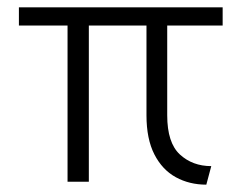

<svg xmlns="http://www.w3.org/2000/svg" viewBox="-20 -495 648 523"><path d="M542 8Q496 8 459 -12.2Q422 -32.5 400.5 -74.5Q379 -116.5 379 -181V-475H435.5V-181Q435.5 -106 470 -74.2Q504.5 -42.5 555.5 -42.5ZM164 0V-474.5H222V0ZM31.5 -425.5V-475H586.5V-425.5Z"/></svg>

Font: Karla Light
Style: Regular
Weight: 300
Designer: Jonathan Pinhorn
Version: Version 2.004;gftools[0.9.33]